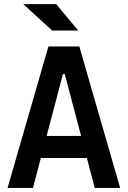

<svg xmlns="http://www.w3.org/2000/svg" viewBox="-20 -921 626 941"><path d="M17.1 0 217.3 -693.4H368.7L568.8 0H444.3L405.8 -146.5H180.2L141.6 0ZM208.5 -254.9H377.4L297.4 -558.1H288.6ZM235.4 -771.5 93.8 -900.9H255.4L363.3 -771.5Z"/></svg>

Font: CaskaydiaCove NF SemiBold
Style: Regular
Weight: 600
Designer: Aaron Bell
Foundry: Saja Typeworks
Version: Version 2111.001; VTT 6.35;Nerd Fonts 3.2.1